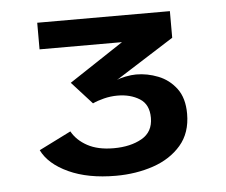

<svg xmlns="http://www.w3.org/2000/svg" viewBox="-39 -744 604 514"><g transform="rotate(-5 263.0 -487.0)"><path d="M253 -273.5Q178 -273.5 126 -297.5Q74 -321.5 55.5 -359.5L141.5 -402.5Q155 -378 183 -362.8Q211 -347.5 253.5 -347.5Q298.5 -347.5 329 -364.8Q359.5 -382 359.5 -420Q359.5 -456 334.8 -471.5Q310 -487 275.5 -487Q257 -487 239 -482.5Q221 -478 208.5 -472L154 -532L300 -628.5H78.5V-700H435V-628.5L277.5 -528.5Q285 -532.5 301.2 -535.8Q317.5 -539 330 -539Q360 -539 389.2 -527.5Q418.5 -516 437.8 -490.2Q457 -464.5 457 -422.5Q457 -371 428.5 -338Q400 -305 353.5 -289.2Q307 -273.5 253 -273.5Z"/></g></svg>

Font: Trispace SemiExpanded Medium
Style: Regular
Weight: 500
Width: 6
Designer: Tyler Finck
Foundry: Etcetera Type Company
Version: Version 1.210; ttfautohint (v1.8.3)